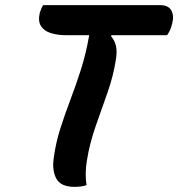

<svg xmlns="http://www.w3.org/2000/svg" viewBox="-20 -720 693 747"><path d="M317 0Q307 4 294.5 5.5Q282 7 270 7Q217 7 199.5 -24.5Q182 -56 189 -105Q197 -165 215 -221Q233 -277 254.5 -333.5Q276 -390 295.5 -451.5Q315 -513 327 -583H238Q205 -583 178.5 -591Q152 -599 139.5 -618.5Q127 -638 135 -671Q141 -690 148 -700H603Q635 -700 646.5 -679.5Q658 -659 650 -629Q644 -602 630 -583H414L412 -579Q426 -563 431 -542Q436 -521 431 -489Q421 -424 398 -359Q375 -294 352 -228.5Q329 -163 318 -95Q314 -71 313.5 -46.5Q313 -22 317 0Z"/></svg>

Font: Recursive Mn Csl St SmB
Style: Italic
Weight: 600
Italic angle: -15°
Monospace: yes
Version: Version 1.079;hotconv 1.0.112;makeotfexe 2.5.65598; ttfautoh